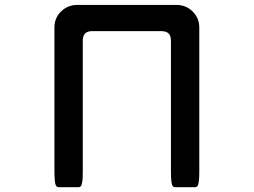

<svg xmlns="http://www.w3.org/2000/svg" viewBox="-20 -737 1040 787"><path d="M358.4 -609.4Q338.4 -609.4 328.9 -599.9Q319.3 -590.3 319.3 -569.3V-37.1Q319.3 -7.8 317.9 3.4Q316.4 14.6 314.9 19.5Q313.5 24.4 310.3 27.3Q307.1 30.3 302.7 30.3H219.7Q215.3 30.3 211.9 26.9Q207 22 205.1 7.3Q203.1 -7.8 203.1 -37.1V-624Q203.1 -664.1 230.7 -690.4Q258.3 -716.8 295.9 -716.8H703.1Q742.7 -716.8 769.8 -689.7Q796.9 -662.6 796.9 -624V-37.1Q796.9 -7.8 795.4 3.4Q793.9 14.6 792.5 19.5Q791 24.4 787.8 27.3Q784.7 30.3 780.3 30.3H697.3Q691.4 30.3 687.5 24.9Q684.1 20.5 682.4 6.3Q680.7 -7.8 680.7 -37.1V-569.3Q680.7 -590.3 671.1 -599.9Q661.6 -609.4 640.6 -609.4Z"/></svg>

Font: YuPearl-SemiBold
Style: SemiBold
Weight: 600
Designer: Max Yao
Foundry: Max-Everyday
Version: Version 1.011; ttfautohint (v1.8.3)